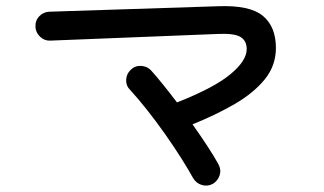

<svg xmlns="http://www.w3.org/2000/svg" viewBox="-20 -644 1040 616"><path d="M662.1 -53.7Q644.5 -44.9 626.5 -50.8Q608.4 -56.6 598.6 -74.2Q585.9 -97.7 562.5 -134.8Q539.1 -171.9 510.3 -212.9Q481.4 -253.9 451.7 -291.5Q421.9 -329.1 397.5 -355.5Q383.8 -369.1 384.8 -388.2Q385.7 -407.2 399.4 -419.9Q413.1 -433.6 432.6 -432.6Q452.1 -431.6 464.8 -418Q482.4 -398.4 504.4 -371.1Q526.4 -343.8 547.9 -315.4Q667 -362.3 719.2 -405.8Q771.5 -449.2 771.5 -486.3Q771.5 -512.7 752.4 -524.9Q733.4 -537.1 682.6 -535.2L141.6 -513.7Q123 -512.7 108.9 -525.9Q94.7 -539.1 93.8 -557.6Q92.8 -578.1 106 -591.8Q119.1 -605.5 137.7 -606.4L679.7 -624Q781.2 -627.9 823.2 -593.3Q865.2 -558.6 865.2 -490.2Q865.2 -433.6 829.6 -389.6Q793.9 -345.7 733.4 -310.5Q672.9 -275.4 597.7 -245.1Q624 -208 646 -174.3Q668 -140.6 680.7 -117.2Q690.4 -99.6 684.6 -81.5Q678.7 -63.5 662.1 -53.7Z"/></svg>

Font: KTXP_ComRound
Style: Medium
Weight: 500
Version: Version 1.01;May 16, 2022;FontCreator 13.0.0.2683 64-bit